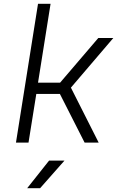

<svg xmlns="http://www.w3.org/2000/svg" viewBox="-20 -750 640 1010"><path d="M64 0 180 -730H246L180 -315H296L497 -550H576L353 -289L499 0H425L295 -256H171L130 0ZM123 240 238 95H319L191 240Z"/></svg>

Font: JetBrains Mono NL ExtraLight
Style: Italic
Weight: 200
Italic angle: -9°
Monospace: yes
Designer: Philipp Nurullin, Konstantin Bulenkov
Foundry: JetBrains
Version: Version 2.305; ttfautohint (v1.8.4.7-5d5b)